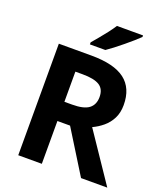

<svg xmlns="http://www.w3.org/2000/svg" viewBox="-165 -1044 991 1155"><g transform="rotate(20 330.0 -467.0)"><path d="M298 -714Q444 -714 513.5 -661Q583 -608 583 -500Q583 -451 564.5 -414.5Q546 -378 515.5 -352.5Q485 -327 450 -311L660 0H492L322 -274H241V0H90V-714ZM287 -590H241V-397H290Q365 -397 397.5 -422Q430 -447 430 -496Q430 -547 395.5 -568.5Q361 -590 287 -590ZM549 -924Q535 -910 512 -890Q489 -870 462.5 -848Q436 -826 410.5 -806.5Q385 -787 366 -774H267V-787Q283 -806 304.5 -831.5Q326 -857 347 -884.5Q368 -912 382 -934H549Z"/></g></svg>

Font: Noto Sans Gujarati UI
Style: Bold
Weight: 700
Designer: Jelle Bosma - Monotype Design Team, Universal Thirst
Foundry: Monotype Imaging Inc.
Version: Version 2.106; ttfautohint (v1.8.4.7-5d5b)